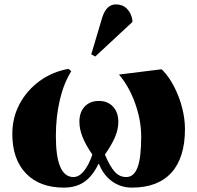

<svg xmlns="http://www.w3.org/2000/svg" viewBox="-20 -839 898 873"><path d="M270 14Q160 14 98 -50.5Q36 -115 36 -230Q36 -304 69 -366Q102 -428 160 -470.5Q218 -513 292 -526L304 -515Q270 -461 252 -384.5Q234 -308 234 -220Q234 -34 314 -34Q339 -34 361 -60.5Q383 -87 400 -136Q369 -181 355 -217Q341 -253 341 -285Q341 -329 365 -354.5Q389 -380 430 -380Q470 -380 494 -354Q518 -328 518 -285Q518 -252 503.5 -217Q489 -182 457 -136Q481 -80 502.5 -57Q524 -34 554 -34Q589 -34 605.5 -78Q622 -122 622 -218Q622 -292 594.5 -369Q567 -446 521 -500L714 -524L722 -517Q751 -486 773.5 -441.5Q796 -397 808.5 -347.5Q821 -298 821 -252Q821 -122 759.5 -54Q698 14 580 14Q529 14 489.5 -14.5Q450 -43 430 -94H428Q400 -37 362.5 -11.5Q325 14 270 14ZM413 -582 395 -592 445 -760Q464 -819 507 -819Q537 -819 556.5 -800Q576 -781 582 -748V-739Z"/></svg>

Font: Literata 72pt ExtraBold
Style: Regular
Weight: 800
Designer: Latin by Veronika Burian and Jose Scaglione. Greek by Irene Vlachou. Cyrillic by Vera Evstafieva.
Foundry: TypeTogether
Version: Version 3.002